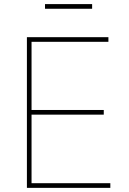

<svg xmlns="http://www.w3.org/2000/svg" viewBox="-20 -907 621 927"><path d="M109.9 0V-727.5H503.4V-705.1H132.3V-376H481V-353.5H132.3V-22.5H512.7V0ZM424.8 -887.2V-864.7H197.3V-887.2Z"/></svg>

Font: Inter 16pt Thin
Style: Regular
Weight: 250
Version: Version 4.001;git-66647c0bb